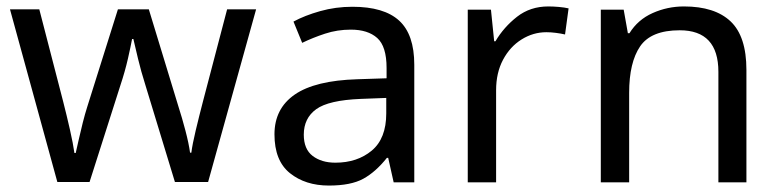

<svg xmlns="http://www.w3.org/2000/svg" viewBox="-20 -566 2418 596"><path d="M431 -303Q418 -344 408.5 -383.5Q399 -423 394 -445H390Q386 -423 377 -383.5Q368 -344 354 -302L258 -1H158L11 -537H102L176 -251Q187 -208 197 -164Q207 -120 211 -91H215Q219 -108 224.5 -133Q230 -158 237 -185.5Q244 -213 251 -235L346 -537H442L534 -235Q545 -201 555.5 -161Q566 -121 570 -92H574Q577 -117 587.5 -161Q598 -205 610 -251L685 -537H775L626 -1H523Z M1074 -545Q1172 -545 1219 -502Q1266 -459 1266 -365V0H1202L1185 -76H1181Q1146 -32 1107.5 -11Q1069 10 1001 10Q928 10 880 -28.5Q832 -67 832 -149Q832 -229 895 -272.5Q958 -316 1089 -320L1180 -323V-355Q1180 -422 1151 -448Q1122 -474 1069 -474Q1027 -474 989 -461.5Q951 -449 918 -433L891 -499Q926 -518 974 -531.5Q1022 -545 1074 -545ZM1100 -259Q1000 -255 961.5 -227Q923 -199 923 -148Q923 -103 950.5 -82Q978 -61 1021 -61Q1089 -61 1134 -98.5Q1179 -136 1179 -214V-262Z M1682 -546Q1697 -546 1714.5 -544.5Q1732 -543 1745 -540L1734 -459Q1721 -462 1705.5 -464Q1690 -466 1676 -466Q1635 -466 1599 -443.5Q1563 -421 1541.5 -380.5Q1520 -340 1520 -286V0H1432V-536H1504L1514 -438H1518Q1544 -482 1585 -514Q1626 -546 1682 -546Z M2103 -546Q2199 -546 2248 -499.5Q2297 -453 2297 -349V0H2210V-343Q2210 -472 2090 -472Q2001 -472 1967 -422Q1933 -372 1933 -278V0H1845V-536H1916L1929 -463H1934Q1960 -505 2006 -525.5Q2052 -546 2103 -546Z"/></svg>

Font: Noto Sans Deseret
Style: Regular
Weight: 400
Designer: Monotype Design Team
Foundry: Monotype Imaging Inc.
Version: Version 2.001; ttfautohint (v1.8.4.7-5d5b)